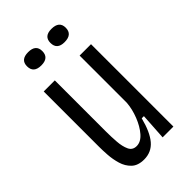

<svg xmlns="http://www.w3.org/2000/svg" viewBox="-218 -781 870 870"><g transform="rotate(-45 217.0 -346.0)"><path d="M168 12Q129 12 107.5 -8.5Q86 -29 77 -59.5Q68 -90 66 -121Q64 -152 64 -173V-528H135V-199Q135 -167 137.5 -133.5Q140 -100 150.5 -77.5Q161 -55 187 -55Q214 -55 237 -81.5Q260 -108 275.5 -147.5Q291 -187 294 -225V-528H367V0H298L306 -128H292Q274 -57 244.5 -22.5Q215 12 168 12ZM289 -619Q241 -619 241 -662Q241 -704 289 -704Q339 -704 339 -662Q339 -619 289 -619ZM140 -619Q91 -619 91 -662Q91 -704 140 -704Q189 -704 189 -662Q189 -619 140 -619Z"/></g></svg>

Font: Bricolage Grotesque 10pt Condensed Light
Style: Regular
Weight: 300
Width: 3
Designer: Mathieu Triay
Foundry: Atelier Triay
Version: Version 1.000; ttfautohint (v1.8.4.7-5d5b);gftools[0.9.32]